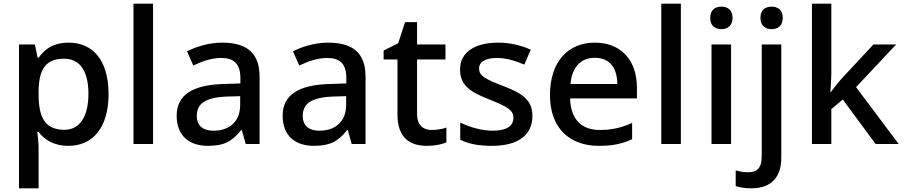

<svg xmlns="http://www.w3.org/2000/svg" viewBox="-20 -780 4894 1040"><path d="M352 -549C268 -549 220 -512 189 -467H184L169 -539H83V240H189V20C189 -5 185 -42 182 -66H189C219 -25 269 10 351 10C481 10 568 -87 568 -270C568 -455 482 -549 352 -549ZM327 -462C417 -462 459 -389 459 -272C459 -156 417 -77 329 -77C222 -77 189 -146 189 -271V-287C191 -405 227 -462 327 -462Z M809 0V-760H703V0Z M1184 -549C1112 -549 1044 -528 993 -502L1027 -425C1073 -447 1124 -466 1179 -466C1244 -466 1282 -437 1282 -358V-328L1190 -325C1019 -320 937 -263 937 -153C937 -41 1009 10 1106 10C1196 10 1239 -16 1286 -75H1290L1311 0H1386V-365C1386 -491 1319 -549 1184 -549ZM1209 -257 1281 -259V-212C1281 -118 1219 -72 1136 -72C1083 -72 1046 -96 1046 -152C1046 -215 1086 -252 1209 -257Z M1758 -549C1686 -549 1618 -528 1567 -502L1601 -425C1647 -447 1698 -466 1753 -466C1818 -466 1856 -437 1856 -358V-328L1764 -325C1593 -320 1511 -263 1511 -153C1511 -41 1583 10 1680 10C1770 10 1813 -16 1860 -75H1864L1885 0H1960V-365C1960 -491 1893 -549 1758 -549ZM1783 -257 1855 -259V-212C1855 -118 1793 -72 1710 -72C1657 -72 1620 -96 1620 -152C1620 -215 1660 -252 1783 -257Z M2317 -76C2271 -76 2239 -104 2239 -162V-458H2393V-539H2239V-660H2174L2137 -546L2058 -506V-458H2133V-160C2133 -27 2206 10 2294 10C2333 10 2375 2 2398 -9V-89C2376 -81 2345 -76 2317 -76Z M2864 -152C2864 -241 2805 -276 2706 -314C2605 -353 2575 -370 2575 -409C2575 -445 2609 -466 2673 -466C2724 -466 2773 -450 2820 -430L2855 -511C2800 -535 2744 -549 2678 -549C2554 -549 2472 -498 2472 -404C2472 -315 2530 -281 2633 -240C2739 -199 2761 -178 2761 -142C2761 -100 2728 -72 2648 -72C2588 -72 2520 -93 2473 -116V-23C2518 -1 2569 10 2645 10C2783 10 2864 -46 2864 -152Z M3202 -549C3057 -549 2959 -446 2959 -265C2959 -84 3067 10 3224 10C3300 10 3350 -1 3404 -26V-114C3347 -89 3297 -76 3228 -76C3128 -76 3071 -136 3068 -247H3430V-305C3430 -455 3343 -549 3202 -549ZM3202 -467C3285 -467 3323 -409 3324 -325H3070C3078 -416 3126 -467 3202 -467Z M3668 0V-760H3562V0Z M3888 -744C3854 -744 3827 -727 3827 -683C3827 -640 3854 -622 3888 -622C3920 -622 3948 -640 3948 -683C3948 -727 3920 -744 3888 -744ZM3940 -539H3834V0H3940Z M4099 -683C4099 -640 4126 -622 4160 -622C4192 -622 4220 -640 4220 -683C4220 -727 4192 -744 4160 -744C4126 -744 4099 -727 4099 -683ZM4049 240C4164 240 4212 174 4212 74V-539H4106V69C4106 135 4075 153 4033 153C4006 153 3987 149 3965 143V228C3985 235 4015 240 4049 240Z M4483 -380V-760H4378V0H4483V-189L4545 -241L4723 0H4848L4617 -308L4834 -539H4711L4546 -362C4526 -341 4496 -302 4481 -282H4478C4480 -312 4483 -353 4483 -380Z"/></svg>

Font: Noto Sans Malayalam Medium
Style: Regular
Weight: 500
Designer: Jelle Bosma - Monotype Design Team
Foundry: Monotype Imaging Inc.
Version: Version 2.104